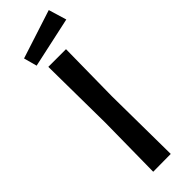

<svg xmlns="http://www.w3.org/2000/svg" viewBox="-296 -896 906 906"><g transform="rotate(-45 156.5 -443.0)"><path d="M60 -742 42 -808 286 -887 313 -797ZM95 1 99 -321 95 -699H213L209 -389L213 0Z"/></g></svg>

Font: Ruda
Style: Bold
Weight: 700
Designer: Mariela Monsalve and Angelina Sanchez
Foundry: Mariela Monsalve and Angelina Sanchez
Version: Version 2.000